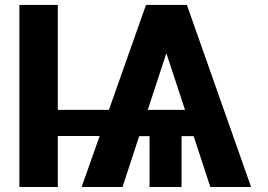

<svg xmlns="http://www.w3.org/2000/svg" viewBox="-20 -747 1071 767"><path d="M210.9 -727.3H57.5V0H210.9V-203.8H378.2L306.1 0H469.5L535.9 -203.1H577.4V0H705.3V-203.1H753.6L820.3 0H983L726.6 -727.3H563.2L415.1 -308.2H210.9ZM570.3 -308.2 644.5 -534.4 719.1 -308.2Z"/></svg>

Font: Karasuma Gothic
Style: Bold
Weight: 700
Designer: Rasmus Andersson / Ryoko Nishizuka
Foundry: Genbu
Version: Version 1.00